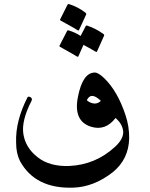

<svg xmlns="http://www.w3.org/2000/svg" viewBox="-20 -744 727 929"><path d="M439 -393Q456 -393 486 -364Q549 -302 587 -188Q606 -132 605 -73Q602 27 526 89Q434 161 334 164Q151 170 77 36Q58 -2 58 -53Q56 -107 70 -161.5Q84 -216 112 -271Q116 -278 122 -276Q129 -274 132 -270Q136 -265 133 -257Q83 -160 93 -96Q103 -30 161 16Q220 63 316 59Q379 56 434 33Q489 10 537 -34Q579 -73 576 -109Q572 -145 539 -173Q490 -109 420 -131Q334 -158 357 -275Q380 -393 439 -393ZM468 -256Q443 -280 426 -280Q410 -280 400 -259Q416 -245 436 -243Q454 -242 468 -256ZM395 -618Q396 -621 402 -620Q423 -613 442.5 -603Q462 -593 481 -579Q486 -575 483 -570L449 -494Q447 -491 439 -496Q436 -498 422 -506Q408 -514 384 -527L359 -471Q357 -467 348 -473Q344 -476 324.5 -487Q305 -498 271 -517Q266 -520 268 -523L305 -595Q306 -598 312 -597Q328 -592 342.5 -585.5Q357 -579 370 -570ZM307 -722Q309 -725 315 -724Q336 -717 355.5 -707Q375 -697 393 -683Q399 -678 397 -674L362 -598Q360 -594 352 -600Q348 -603 328.5 -614Q309 -625 274 -644Q269 -647 271 -650Z"/></svg>

Font: Amiri
Style: Italic
Weight: 400
Italic angle: 10°
Designer: Khaled Hosny
Version: Version 0.113